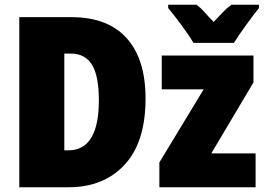

<svg xmlns="http://www.w3.org/2000/svg" viewBox="-20 -786 1111 806"><path d="M591 -372Q591 -538 511.5 -626Q432 -714 280 -714H61V0H268Q416 0 503.5 -95Q591 -190 591 -372ZM395 -365Q395 -155 267 -155H250V-561H278Q337 -561 366 -514.5Q395 -468 395 -365ZM1053 0H649V-104L835 -411H659V-553H1044V-440L867 -142H1053ZM1067 -766H951Q932 -752 915.5 -734.5Q899 -717 877 -694Q855 -716 839.5 -734Q824 -752 805 -766H686V-752Q708 -726 741.5 -681Q775 -636 792 -606H962Q982 -638 1013.5 -681.5Q1045 -725 1067 -752Z"/></svg>

Font: Noto Sans Display SemiCondensed Black
Style: Regular
Weight: 900
Width: 4
Designer: Monotype Design Team
Foundry: Monotype Imaging Inc.
Version: Version 1.900